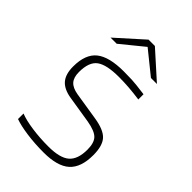

<svg xmlns="http://www.w3.org/2000/svg" viewBox="-207 -768 860 860"><g transform="rotate(45 223.0 -338.0)"><path d="M235 -471Q158 -471 125.5 -447.5Q93 -424 93 -360Q93 -326 108.5 -308.5Q124 -291 159 -285L291 -264Q354 -254 378 -227.5Q402 -201 402 -142Q402 -64 362.5 -28.5Q323 7 236 7Q179 7 129 0Q79 -7 49 -18V-53Q79 -41 128 -34Q177 -27 232 -27Q305 -27 335.5 -53.5Q366 -80 366 -141Q366 -184 347.5 -203Q329 -222 278 -231L147 -252Q100 -260 78.5 -285.5Q57 -311 57 -359Q57 -437 99 -470.5Q141 -504 233 -504Q261 -504 285 -503Q309 -502 368 -494V-461Q332 -466 300 -468.5Q268 -471 235 -471ZM378 -569H340L231 -657L123 -569H84L211 -683H251Z"/></g></svg>

Font: Blinker ExtraLight
Style: Regular
Weight: 200
Designer: Juergen Huber
Foundry: supertype
Version: Version 1.017;hotconv 1.0.117;makeotfexe 2.5.65602